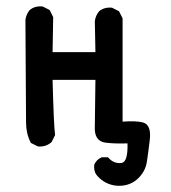

<svg xmlns="http://www.w3.org/2000/svg" viewBox="-20 -455 540 608"><path d="M346.2 132.8Q312.5 128.4 289.6 103.5Q287.1 101.1 284.9 97.9Q282.7 94.7 281.2 91.3Q279.8 87.9 279.1 84Q278.3 80.1 278.1 76.2Q277.8 72.3 278.3 67.9V66.9L278.8 65.9Q285.6 50.3 301.3 43.5L302.7 43H303.7H319.3H321.8L323.7 44.9Q332.5 54.7 342.8 58.6Q353 62.5 364.7 61Q385.3 58.6 383.8 -1Q342.3 0.5 313 -3.4Q277.3 -8.8 280.3 -56.2L282.2 -202.1H146.5Q150.4 -55.7 154.3 -29.3V-27.3L153.8 -25.9L144 -6.3L143.6 -5.4L142.6 -4.4Q125 10.7 101.1 8.8H100.1L99.1 8.3L79.6 -1.5L77.6 -2.4L77.1 -3.9L76.7 -4.4Q62.5 -32.7 62.5 -67.4Q62.5 -100.6 60.5 -391.6V-392.1Q63 -409.7 73.7 -422.9L74.2 -423.3Q89.8 -436.5 113.8 -434.6H114.7L115.7 -434.1L135.3 -424.3L137.2 -423.3L137.7 -421.9L138.2 -421.4L147.9 -401.9L148.4 -400.9V-399.4L146.5 -290H282.2L280.3 -387.7V-388.2Q282.7 -405.8 293.5 -418.9L293.9 -419.4Q309.6 -432.6 333.5 -430.7H334.5L335.4 -430.2L355 -420.4L356.9 -419.4L357.4 -418L357.9 -417.5L367.7 -397.9L368.2 -397V-395.5V-69.8Q389.2 -71.3 404.8 -70.8Q420.4 -70.3 432.1 -67.4Q460.4 -60.1 454.1 -10.3Q450.2 23.4 445.3 56.2Q442.9 73.2 434.6 87.9Q426.3 102.5 413.1 113.8Q385.7 136.7 346.2 132.8Z"/></svg>

Font: NaikaiFont
Style: SemiBold
Weight: 600
Version: Version 1.89